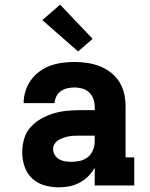

<svg xmlns="http://www.w3.org/2000/svg" viewBox="-20 -793 640 821"><path d="M232 8H231Q200 8 170 -0.5Q140 -9 117.5 -30Q95 -51 85 -81Q75 -111 75 -141Q75 -170 83 -198.5Q91 -227 110 -248.5Q129 -270 154.5 -284.5Q180 -299 207.5 -307.5Q235 -316 264 -319Q293 -322 322 -322H385V-337Q385 -354 379 -370.5Q373 -387 360.5 -398.5Q348 -410 331.5 -414.5Q315 -419 298 -419Q283 -419 268 -415.5Q253 -412 240.5 -403.5Q228 -395 221 -381Q214 -367 213 -352H81Q81 -378 89 -403.5Q97 -429 112 -450Q127 -471 148.5 -487Q170 -503 195 -512Q220 -521 246 -524.5Q272 -528 298 -528Q326 -528 353 -524Q380 -520 406 -510Q432 -500 454 -483Q476 -466 490.5 -442.5Q505 -419 511 -392Q517 -365 517 -337V-120H554V0H385V-76Q374 -56 357.5 -39.5Q341 -23 320.5 -12Q300 -1 277.5 3.5Q255 8 232 8ZM286 -101Q305 -101 323.5 -105.5Q342 -110 356.5 -122Q371 -134 378 -152Q385 -170 385 -189V-213H322Q310 -213 298 -212.5Q286 -212 274.5 -210Q263 -208 251.5 -204Q240 -200 230 -194Q220 -188 213.5 -177.5Q207 -167 207 -155Q207 -142 214.5 -130Q222 -118 234 -111.5Q246 -105 259 -103Q272 -101 286 -101ZM314 -573 161 -707 237 -773 376 -627Z"/></svg>

Font: Iosevka Etoile Heavy
Style: Regular
Weight: 900
Designer: Belleve Invis
Foundry: Belleve Invis
Version: Version 22.1.2; ttfautohint (v1.8.4)